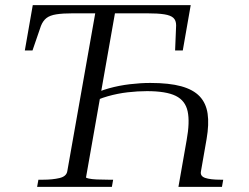

<svg xmlns="http://www.w3.org/2000/svg" viewBox="-20 -730 971 750"><path d="M567 -406Q641 -406 688 -393Q735 -380 760 -353.5Q785 -327 791 -286Q797 -245 787 -187L765 -61Q761 -42 781.5 -35Q802 -28 842 -28H852L847 0H677L709 -182Q722 -253 713 -295Q704 -337 666.5 -355.5Q629 -374 554 -374Q518 -374 479 -369.5Q440 -365 401 -354Q362 -343 326 -323L333 -356Q366 -374 405.5 -385Q445 -396 487 -401Q529 -406 567 -406ZM243 -62 352 -678H266Q225 -678 200 -674Q175 -670 161.5 -659.5Q148 -649 140 -629L107 -533H77L108 -710H725L694 -533H664L668 -631Q668 -650 657.5 -660Q647 -670 622 -674Q597 -678 553 -678H429L316 -37Q316 -35 327 -32.5Q338 -30 358 -29Q378 -28 404 -28H422L417 0H125L130 -28H148Q185 -28 212.5 -34.5Q240 -41 243 -62Z"/></svg>

Font: Roboto Serif 120pt Expanded Light
Style: Italic
Weight: 300
Width: 7
Italic angle: -10°
Designer: Greg Gazdowicz
Foundry: Commercial Type
Version: Version 1.008